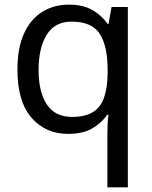

<svg xmlns="http://www.w3.org/2000/svg" viewBox="-20 -566 655 826"><path d="M442 11Q442 -7 443 -31Q444 -55 447 -72H441Q418 -38 377.5 -14Q337 10 273 10Q176 10 115.5 -59.5Q55 -129 55 -267Q55 -359 83 -421Q111 -483 161 -514.5Q211 -546 276 -546Q339 -546 379 -522Q419 -498 443 -463H447L460 -536H530V240H442ZM290 -63Q345 -63 378.5 -83Q412 -103 427 -144.5Q442 -186 443 -248V-266Q443 -368 409 -420.5Q375 -473 288 -473Q216 -473 181 -416.5Q146 -360 146 -265Q146 -170 181.5 -116.5Q217 -63 290 -63Z"/></svg>

Font: binaryvertical115
Style: Book
Weight: 400
Designer: Jelle Bosma - Monotype Design Team
Foundry: Monotype Imaging Inc.
Version: Version 2.003